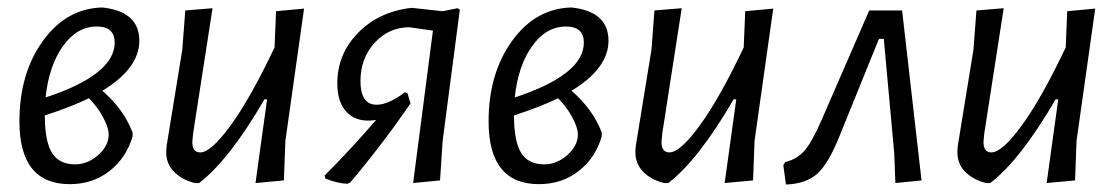

<svg xmlns="http://www.w3.org/2000/svg" viewBox="-20 -486 2995 514"><path d="M167 7Q32 7 32 -161Q32 -289 94.5 -376Q157 -463 253 -466L262 -465Q353 -452 353 -377Q353 -303 254 -243Q311 -194 335 -131V-121Q318 -63 273 -28Q228 7 167 7ZM239 -415Q186 -415 148.5 -362.5Q111 -310 102 -225Q287 -286 287 -372Q287 -415 239 -415ZM271 -126Q271 -144 256 -172Q241 -200 218 -223Q171 -200 100 -177Q100 -108 119 -77Q138 -46 181 -46Q215 -46 243 -71Q271 -96 271 -126Z M549 -464 497 -129 495 -108Q494 -78 516 -78Q545 -78 598 -151Q651 -224 715 -359L719 -456L794 -463L744 -109L740 -3L664 4L695 -220H688Q593 -57 513 4H502Q468 -4 446 -26Q424 -48 425 -82L426 -95L468 -353L476 -458Z M910 6Q883 5 851 -8L849 -16Q918 -85 987 -165Q939 -157 911 -183Q883 -209 883 -263Q883 -341 938.5 -398Q994 -455 1082 -465L1165 -456L1205 -464L1211 -460L1165 -109L1158 -3L1086 4L1139 -404L1076 -413Q1021 -413 983 -371.5Q945 -330 945 -269Q945 -213 978.5 -206.5Q1012 -200 1064 -239L1071 -236L1079 -209Q1001 -96 918 2Z M1423 7Q1288 7 1288 -161Q1288 -289 1350.5 -376Q1413 -463 1509 -466L1518 -465Q1609 -452 1609 -377Q1609 -303 1510 -243Q1567 -194 1591 -131V-121Q1574 -63 1529 -28Q1484 7 1423 7ZM1495 -415Q1442 -415 1404.5 -362.5Q1367 -310 1358 -225Q1543 -286 1543 -372Q1543 -415 1495 -415ZM1527 -126Q1527 -144 1512 -172Q1497 -200 1474 -223Q1427 -200 1356 -177Q1356 -108 1375 -77Q1394 -46 1437 -46Q1471 -46 1499 -71Q1527 -96 1527 -126Z M1805 -464 1753 -129 1751 -108Q1750 -78 1772 -78Q1801 -78 1854 -151Q1907 -224 1971 -359L1975 -456L2050 -463L2000 -109L1996 -3L1920 4L1951 -220H1944Q1849 -57 1769 4H1758Q1724 -4 1702 -26Q1680 -48 1681 -82L1682 -95L1724 -353L1732 -458Z M2307 -458H2395L2447 -3L2377 4L2374 -75L2346 -382H2333L2228 -123Q2198 -48 2168 -21Q2138 6 2084 8L2077 -44L2082 -52Q2114 -60 2134 -83Q2154 -106 2180 -166Z M2667 -464 2615 -129 2613 -108Q2612 -78 2634 -78Q2663 -78 2716 -151Q2769 -224 2833 -359L2837 -456L2912 -463L2862 -109L2858 -3L2782 4L2813 -220H2806Q2711 -57 2631 4H2620Q2586 -4 2564 -26Q2542 -48 2543 -82L2544 -95L2586 -353L2594 -458Z"/></svg>

Font: Alegreya Sans
Style: Italic
Weight: 400
Italic angle: -7°
Designer: Juan Pablo del Peral
Foundry: Huerta Tipografica
Version: Version 2.007